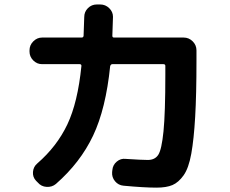

<svg xmlns="http://www.w3.org/2000/svg" viewBox="-20 -820 1040 867"><path d="M169.9 -530.3Q146.5 -530.3 129.9 -547.4Q113.3 -564.5 113.3 -586.9V-592.8Q113.3 -616.2 130.4 -633.3Q147.5 -650.4 169.9 -650.4H348.6Q356.4 -650.4 357.4 -658.2Q360.4 -739.3 360.4 -743.2Q360.4 -766.6 377 -783.2Q393.6 -799.8 417 -799.8H432.6Q456.1 -799.8 473.1 -783.2Q490.2 -766.6 490.2 -744.1Q490.2 -739.3 487.3 -658.2Q487.3 -650.4 495.1 -650.4H809.6Q833 -650.4 850.1 -633.3Q867.2 -616.2 867.2 -592.8V-546.9Q867.2 -392.6 861.3 -292Q855.5 -191.4 843.8 -126Q832 -60.5 809.1 -28.3Q786.1 3.9 758.8 15.6Q731.4 27.3 686.5 27.3Q630.9 27.3 538.1 18.6Q514.6 16.6 499.5 -1.5Q484.4 -19.5 486.3 -43L487.3 -51.8Q489.3 -75.2 507.3 -90.3Q525.4 -105.5 547.9 -102.5Q621.1 -97.7 647.5 -97.7Q679.7 -97.7 694.8 -121.1Q710 -144.5 718.3 -227.1Q726.6 -309.6 726.6 -482.4V-522.5Q726.6 -530.3 717.8 -530.3H487.3Q480.5 -530.3 477.5 -521.5Q458 -329.1 400.4 -207.5Q342.8 -85.9 232.4 10.7Q214.8 25.4 190.4 23.9Q166 22.5 150.4 3.9L142.6 -3.9Q127 -20.5 128.9 -43.9Q130.9 -67.4 148.4 -82Q237.3 -159.2 284.2 -258.3Q331.1 -357.4 347.7 -522.5Q347.7 -530.3 339.8 -530.3Z"/></svg>

Font: Rounded Mgen+ 1m bold
Style: Bold
Weight: 700
Designer: [Source Han Sans]
Ryoko NISHIZUKA  (kana & ideographs); Paul D. Hunt (Latin, Greek & Cyrillic); Wenlong ZHANG  (bopomofo
Version: Version 1.059.20150602